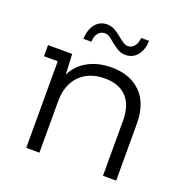

<svg xmlns="http://www.w3.org/2000/svg" viewBox="-129 -849 950 971"><g transform="rotate(20 346.0 -363.5)"><path d="M292 -681Q269 -681 255 -664Q241 -647 240 -617H197Q199 -667 223 -697Q247 -727 287 -727Q321 -727 361 -693Q401 -659 418 -659Q440 -659 454 -675.5Q468 -692 470 -721H513Q511 -672 487 -642.5Q463 -613 423 -613Q397 -613 372.5 -630Q348 -647 328 -664Q308 -681 292 -681ZM382 -530Q481 -530 539.5 -472.5Q598 -415 598 -305V0H527V-298Q527 -380 486 -423Q445 -466 369 -466Q284 -466 234.5 -415.5Q185 -365 185 -276V0H114V-466H40V-526H170L175 -416Q201 -470 255 -500Q309 -530 382 -530Z"/></g></svg>

Font: mBank
Style: Regular
Weight: 400
Designer: Julieta Ulanovsky
Foundry: Julieta Ulanovsky
Version: Version 7.200;PS 007.200;hotconv 1.0.88;makeotf.lib2.5.64775